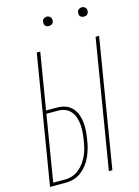

<svg xmlns="http://www.w3.org/2000/svg" viewBox="-134 -986 768 1059"><g transform="rotate(-15 250.0 -456.0)"><path d="M352 0 473 -735H493L372 0ZM16 0 137 -735H157L104 -413H168Q193 -413 215 -405Q237 -397 252.5 -380Q268 -363 276 -341Q284 -319 286.5 -295.5Q289 -272 287 -247Q285 -222 281 -198Q278 -175 271.5 -152Q265 -129 255.5 -107Q246 -85 231 -65Q216 -45 196.5 -29.5Q177 -14 153.5 -7Q130 0 107 0ZM39 -18H107Q128 -18 149 -25Q170 -32 187.5 -46.5Q205 -61 218 -79.5Q231 -98 240 -118Q249 -138 254 -159Q259 -180 262 -201Q266 -223 267.5 -244.5Q269 -266 267.5 -287Q266 -308 259.5 -328Q253 -348 240.5 -363.5Q228 -379 209 -387Q190 -395 168 -395H101ZM440 -859Q434 -859 428.5 -861Q423 -863 419 -867.5Q415 -872 414.5 -878.5Q414 -885 415 -891Q415 -896 417.5 -900Q420 -904 424 -906.5Q428 -909 432 -910.5Q436 -912 441 -912Q447 -912 452.5 -909.5Q458 -907 462 -902.5Q466 -898 467 -891.5Q468 -885 467 -879Q466 -874 463.5 -870Q461 -866 457.5 -863.5Q454 -861 449.5 -860Q445 -859 440 -859ZM240 -859Q234 -859 228.5 -861Q223 -863 219 -867.5Q215 -872 214.5 -878.5Q214 -885 215 -891Q215 -896 217.5 -900Q220 -904 224 -906.5Q228 -909 232 -910.5Q236 -912 241 -912Q247 -912 252.5 -909.5Q258 -907 262 -902.5Q266 -898 267 -891.5Q268 -885 267 -879Q266 -874 263.5 -870Q261 -866 257.5 -863.5Q254 -861 249.5 -860Q245 -859 240 -859Z"/></g></svg>

Font: Iosevka Thin
Style: Italic
Weight: 100
Italic angle: -9°
Monospace: yes
Designer: Belleve Invis
Foundry: Belleve Invis
Version: Version 32.5.0; ttfautohint (v1.8.4)